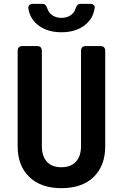

<svg xmlns="http://www.w3.org/2000/svg" viewBox="-20 -970 640 1000"><path d="M300 10Q193 10 132.5 -48.5Q72 -107 72 -208V-705Q72 -730 97 -730H173Q198 -730 198 -705V-209Q198 -157 224 -128Q250 -99 300 -99Q349 -99 375.5 -128Q402 -157 402 -209V-705Q402 -730 427 -730H503Q528 -730 528 -705V-208Q528 -107 468 -48.5Q408 10 300 10ZM300 -802Q230 -802 183.5 -835.5Q137 -869 128 -924Q126 -937 133 -943.5Q140 -950 152 -950H200Q211 -950 216.5 -944Q222 -938 226 -927Q233 -904 252.5 -890.5Q272 -877 300 -877Q328 -877 348 -890.5Q368 -904 374 -927Q378 -938 383.5 -944Q389 -950 400 -950H449Q461 -950 468 -944Q475 -938 473 -928Q465 -871 418.5 -836.5Q372 -802 300 -802Z"/></svg>

Font: Pitagon Sans Mono
Style: Bold
Weight: 700
Monospace: yes
Designer: Travis Tran
Foundry: Pitagon
Version: Version 1.001; ttfautohint (v1.8.4.7-5d5b);gftools[0.9.26]